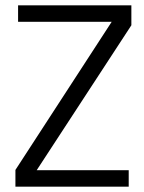

<svg xmlns="http://www.w3.org/2000/svg" viewBox="-20 -702 543 722"><path d="M38 0V-63L400 -620H48V-682H474V-607L118 -62H464V0Z"/></svg>

Font: Didact Gothic
Style: Regular
Weight: 400
Designer: Daniel Johnson
Foundry: Daniel Johnson
Version: Version 2.101;PS 002.101;hotconv 1.0.88;makeotf.lib2.5.64775